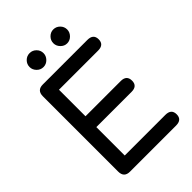

<svg xmlns="http://www.w3.org/2000/svg" viewBox="-254 -985 1090 1090"><g transform="rotate(-45 291.5 -439.5)"><path d="M124 0Q77 0 77 -48V-652Q77 -700 124 -700H482Q530 -700 530 -657Q530 -614 482 -614H168V-401H451Q498 -401 498 -357Q498 -314 451 -314H168V-86H494Q542 -86 542 -43Q542 0 494 0ZM197 -767Q174 -767 157.5 -784Q141 -801 141 -823Q141 -846 157.5 -862.5Q174 -879 197 -879Q220 -879 236.5 -862.5Q253 -846 253 -823Q253 -801 236.5 -784Q220 -767 197 -767ZM387 -767Q365 -767 348.5 -784Q332 -801 332 -823Q332 -846 348.5 -862.5Q365 -879 387 -879Q410 -879 426.5 -862.5Q443 -846 443 -823Q443 -801 426.5 -784Q410 -767 387 -767Z"/></g></svg>

Font: Zen Maru Gothic Medium
Style: Regular
Weight: 500
Designer: Yoshimichi Ohira
Foundry: Positype
Version: Version 1.001